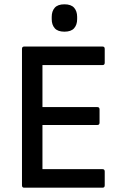

<svg xmlns="http://www.w3.org/2000/svg" viewBox="-20 -871 575 891"><path d="M92 0Q82 0 82 -11V-644Q82 -655 92 -655H456Q466 -655 466 -644V-580Q466 -569 456 -569H177V-374H432Q442 -374 442 -363V-302Q442 -291 432 -291H177V-86H456Q466 -86 466 -75V-11Q466 0 456 0ZM279 -724Q248 -724 234 -740Q220 -756 220 -782V-793Q220 -819 234 -835Q248 -851 279 -851Q310 -851 324 -835Q338 -819 338 -793V-782Q338 -756 324 -740Q310 -724 279 -724Z"/></svg>

Font: Sofia Sans Medium
Style: Regular
Weight: 500
Designer: Botio Nikoltchev, Ani Petrova
Foundry: lettersoup
Version: Version 4.101; ttfautohint (v1.8.4.7-5d5b)